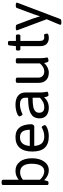

<svg xmlns="http://www.w3.org/2000/svg" viewBox="764 -1372 767 2334"><g transform="rotate(-90 1147.0 -205.5)"><path d="M242.6 4.8Q178 4.8 122.5 -51.9Q118.1 -25.8 110.6 -7.1Q106.2 1.6 90 1.6H86.8Q64.2 1.6 64.2 -15.5V-552.1Q64.2 -569.2 94.3 -569.2H97.5Q128.4 -569.2 128.4 -552.1V-361.1Q153 -380.1 178.2 -390.2Q203.3 -400.3 236.2 -400.3Q305.6 -400.3 347.6 -347.2Q389.6 -294.1 389.6 -198.2Q389.6 -108.6 349.6 -51.9Q309.6 4.8 242.6 4.8ZM229.9 -50.3Q275.1 -50.3 299 -90.2Q323 -130 323 -203.7Q323 -271.5 297.5 -307.2Q271.9 -342.8 221.6 -344Q169.2 -344 128.4 -309.9V-103.1Q151.4 -77.7 178 -64Q204.5 -50.3 229.9 -50.3Z M657.2 4.8Q562.8 4.8 517 -44.6Q471.3 -93.9 471.3 -195Q471.3 -295.7 516.3 -348Q561.2 -400.3 647.6 -400.3Q724.9 -400.3 764.2 -350Q803.4 -299.6 803.4 -202.9Q803.4 -195.8 794.7 -183.9Q786 -172 779.2 -172H539.4Q544.2 -108.6 572.1 -79.5Q600.1 -50.3 656.4 -50.3Q685.3 -50.3 710.9 -58.3Q736.4 -66.2 750.9 -74.1Q765.4 -82 766.9 -82Q774.1 -82 783.4 -66.6Q792.7 -51.1 792.7 -44Q792.7 -34.9 775.3 -23.6Q757.8 -12.3 725.5 -3.8Q693.2 4.8 657.2 4.8ZM539.4 -226.3H736Q736 -345.6 646.1 -345.6Q547.8 -345.6 539.4 -226.3Z M1004 4.8Q946.1 4.8 910.4 -23.8Q874.8 -52.3 874.8 -108.6Q874.8 -129.6 879.7 -147Q884.7 -164.5 892.8 -177.6Q900.9 -190.6 914.2 -201.1Q927.5 -211.7 940.9 -218.6Q954.4 -225.5 973.4 -230.9Q992.5 -236.2 1008.7 -239Q1025 -241.8 1047.4 -243.6Q1069.8 -245.3 1086.4 -245.9Q1103.1 -246.5 1125.6 -246.9V-282.6Q1125.6 -310.7 1106.2 -328.2Q1086.8 -345.6 1042.8 -345.6Q1012.3 -345.6 984.5 -337.7Q956.8 -329.8 941.1 -322Q925.5 -314.3 924.3 -314.3Q917.2 -314.3 907.8 -329.4Q898.5 -344.4 898.5 -351.6Q898.5 -361.9 918 -373.2Q937.4 -384.5 971.1 -392.4Q1004.8 -400.3 1040.4 -400.3Q1110.6 -400.3 1149.8 -369Q1189.1 -337.7 1189.1 -281.8V-112.2Q1189.1 -94.7 1190.1 -78.9Q1191 -63 1192.4 -52.5Q1193.8 -42 1195.2 -34.3Q1196.6 -26.6 1197.6 -22Q1198.6 -17.4 1198.6 -17Q1198.6 -7.5 1184.3 -3.4Q1170 0.8 1157.4 0.8Q1151.4 0.8 1147 -3.6Q1142.7 -7.9 1139.9 -15.5Q1137.1 -23 1135.4 -30.5Q1133.6 -38 1132 -47.2Q1131.6 -50.3 1131.2 -51.9Q1078.9 4.8 1004 4.8ZM1007.1 -50.3Q1044.4 -50.3 1071.3 -64Q1098.3 -77.7 1125.6 -103.1V-192.2Q1048 -191.4 1015.5 -184.3Q942.9 -168.8 942.9 -113Q942.9 -82.4 959.4 -66.4Q975.8 -50.3 1007.1 -50.3Z M1430 4.8Q1372.2 4.8 1339.3 -27.7Q1306.4 -60.2 1306.4 -117.7V-380.9Q1306.4 -396.7 1336.5 -396.7H1339.7Q1369.8 -396.7 1369.8 -380.9V-124.1Q1369.8 -89.2 1390.2 -69.8Q1410.6 -50.3 1447.1 -50.3Q1472.5 -50.3 1498 -64.8Q1523.6 -79.3 1542.6 -103.8V-380.9Q1542.6 -396.7 1572.7 -396.7H1575.9Q1606 -396.7 1606 -380.9V-112.2Q1606 -94.7 1607 -78.9Q1608 -63 1609.2 -52.5Q1610.4 -42 1611.8 -34.3Q1613.2 -26.6 1614.1 -22Q1615.1 -17.4 1615.1 -17Q1615.1 -7.5 1600.9 -3.4Q1586.6 0.8 1574.3 0.8Q1569.2 0.8 1565 -2.2Q1560.8 -5.2 1558.1 -12.5Q1555.3 -19.8 1553.9 -23.8Q1552.5 -27.7 1550.3 -38.8Q1548.2 -49.9 1547.8 -51.9Q1524 -25.4 1492.7 -10.3Q1461.4 4.8 1430 4.8Z M1850.2 4.8Q1833.9 4.8 1818.7 0.4Q1803.4 -4 1787.6 -14.5Q1771.7 -25 1762.2 -47Q1752.7 -69 1752.7 -99.9V-340.9H1714.6Q1699.2 -340.9 1699.2 -363.9V-372.6Q1699.2 -395.2 1714.6 -395.2H1752.7L1761.4 -474.8Q1762.6 -491.9 1786 -491.9H1793.1Q1816.1 -491.9 1816.1 -474.8V-395.2H1879.1Q1894.6 -395.2 1894.6 -372.6V-363.9Q1894.6 -340.9 1879.1 -340.9H1816.1V-105.4Q1816.1 -74.5 1827 -62.4Q1837.9 -50.3 1856.5 -50.3Q1869.2 -50.3 1878.5 -51.9Q1887.8 -53.5 1889 -53.5Q1896.2 -53.5 1900.7 -39.6Q1905.3 -25.8 1905.3 -17.8Q1905.3 4.8 1850.2 4.8Z M2036.5 157.4Q2012.3 157.4 2012.3 145.5Q2012.3 142.3 2015.5 132.4L2079.7 -21L1947.3 -374.2Q1944.9 -381.3 1944.9 -384.1Q1944.9 -396.7 1977.4 -396.7H1983Q2009.1 -396.7 2013.9 -384.9L2090.8 -180.3Q2103.8 -144.3 2114.5 -103.8H2116.1Q2118.5 -110.6 2127.2 -138.7Q2135.9 -166.9 2141.1 -180.3L2216.8 -384.9Q2220.8 -396.7 2248.5 -396.7H2250.1Q2281 -396.7 2281 -384.1Q2281 -380.5 2278.6 -373.4L2083.6 141.1Q2078.1 157.4 2048 157.4Z"/></g></svg>

Font: Jaldi
Style: Regular
Weight: 400
Designer: Pablo Cosgaya and Nicolas Silva
Foundry: Omnibus-Type
Version: Version 1.001;PS 001.001;hotconv 1.0.70;makeotf.lib2.5.58329